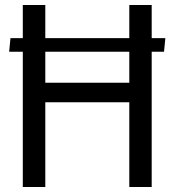

<svg xmlns="http://www.w3.org/2000/svg" viewBox="-20 -748 699 768"><path d="M16.6 -541.1 21.9 -595.6H641.4L636.1 -541.1ZM71.2 -728H161.2V-417.1H497.2V-728H586.8V0H497.2V-338.9H161.2V0H71.2Z"/></svg>

Font: Murecho Thin
Style: Regular
Weight: 100
Designer: Neil Summerour
Foundry: Positype
Version: Version 1.010